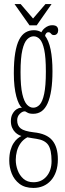

<svg xmlns="http://www.w3.org/2000/svg" viewBox="-20 -675 322 944"><path d="M144.5 249Q102 249 75.8 228.8Q49.5 208.5 37.5 177.8Q25.5 147 25.5 115.5Q25.5 85.5 31.5 64.2Q37.5 43 46.8 28.8Q56 14.5 66.5 6Q77 -2.5 85.5 -6.5Q80.5 -7.5 72 -11.8Q63.5 -16 54.8 -24.5Q46 -33 39.8 -46.8Q33.5 -60.5 33.5 -80Q33.5 -101 41.8 -115.5Q50 -130 61.2 -137.5Q72.5 -145 81.5 -145Q83 -145 85.2 -145Q87.5 -145 88 -144.5Q80.5 -151 73.2 -165.2Q66 -179.5 60.2 -201Q54.5 -222.5 51.2 -251Q48 -279.5 48 -314.5Q48 -374 54.8 -414.5Q61.5 -455 74.2 -479.8Q87 -504.5 105.2 -515.5Q123.5 -526.5 146.5 -526.5Q179.5 -526.5 199.5 -501.8Q219.5 -477 228.8 -432Q238 -387 238 -325.5Q238 -272.5 232 -233Q226 -193.5 214.2 -167.2Q202.5 -141 184.8 -128.2Q167 -115.5 143.5 -115.5Q125 -115.5 115.8 -120.8Q106.5 -126 105.5 -126.5Q105 -127 104 -127.2Q103 -127.5 101 -127.5Q89.5 -127.5 77 -115Q64.5 -102.5 64.5 -83.5Q64.5 -57 81.8 -43.5Q99 -30 145.5 -24.5Q209.5 -18 237 15Q264.5 48 264.5 108Q264.5 142 255.5 168.2Q246.5 194.5 230.2 212.5Q214 230.5 192.2 239.8Q170.5 249 144.5 249ZM144.5 221Q184.5 221 209 192Q233.5 163 233.5 117.5Q233.5 61 216.8 37.2Q200 13.5 159 7.5Q148.5 6 139.5 4.5Q130.5 3 124 1.8Q117.5 0.5 114.5 0Q93.5 11.5 81 29.5Q68.5 47.5 63 68.5Q57.5 89.5 57.5 111Q57.5 136.5 66.8 161.8Q76 187 95.2 204Q114.5 221 144.5 221ZM143.5 -145.5Q161 -145.5 175 -160.2Q189 -175 197.2 -213.8Q205.5 -252.5 205.5 -323.5Q205.5 -393 197.5 -430.2Q189.5 -467.5 176 -482Q162.5 -496.5 145.5 -496.5Q128.5 -496.5 113.8 -482Q99 -467.5 90 -429.2Q81 -391 81 -320Q81 -250.5 89.8 -212.8Q98.5 -175 112.8 -160.2Q127 -145.5 143.5 -145.5ZM178 -498Q181.5 -522 199.5 -536.5Q217.5 -551 236 -551Q252.5 -551 259.2 -544.5Q266 -538 266 -525.5Q266 -516 260.5 -509.2Q255 -502.5 245 -502.5Q238 -502.5 234.2 -506Q230.5 -509.5 227.5 -513Q224.5 -516.5 218 -516.5Q211 -516.5 206.2 -510.2Q201.5 -504 201.5 -495.5ZM125 -550.5 51.5 -655H81.5L142.5 -584L203.5 -655H233.5L160.5 -550.5Z"/></svg>

Font: Imbue Thin 10pt Thin
Style: Regular
Weight: 250
Version: Version 1.102